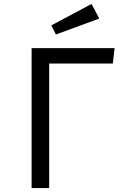

<svg xmlns="http://www.w3.org/2000/svg" viewBox="-20 -949 655 969"><path d="M139.5 -706.2H558.5L549.2 -628.2H228.2V0H139.5ZM239 -821 442.1 -929.2 481 -855.4 262.1 -774.9Z"/></svg>

Font: Fira Code Fixed
Style: Regular
Weight: 400
Monospace: yes
Designer: Carrois Corporate, Edenspiekermann AG, Nikita Prokopov
Foundry: Carrois Corporate, Edenspiekermann AG, Nikita Prokopov
Version: Version 5.002